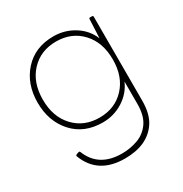

<svg xmlns="http://www.w3.org/2000/svg" viewBox="-169 -632 944 989"><g transform="rotate(-30 302.5 -137.0)"><path d="M292 228Q133 228 82 95L81 91Q81 86 91 82.5Q101 79 103 79Q107 79 109 84Q154 198 292 198Q340 198 385 182Q430 166 458.5 126Q487 86 487 16V-117Q462 -59 407 -24.5Q352 10 286 10Q176 10 110.5 -62.5Q45 -135 45 -246Q45 -357 110.5 -429.5Q176 -502 286 -502Q352 -502 407.5 -467.5Q463 -433 487 -374L492 -484Q492 -492 498 -492Q503 -492 510 -492Q517 -492 517 -484V13Q517 94 485 141Q426 228 292 228ZM284 -20Q376 -20 434 -82Q492 -144 492 -246Q492 -348 434 -410Q376 -472 284 -472Q192 -472 134 -410Q76 -348 76 -246Q76 -144 134 -82Q192 -20 284 -20Z"/></g></svg>

Font: YamahaIndonesia935. App Thin
Style: Regular
Weight: 100
Designer: Dalton Maag Ltd
Foundry: Dalton Maag Ltd
Version: Version 1.002